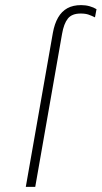

<svg xmlns="http://www.w3.org/2000/svg" viewBox="-20 -732 398 752"><path d="M81 0 187 -603Q193.5 -639 207.5 -663.2Q221.5 -687.5 243.8 -699.8Q266 -712 298 -712Q315.5 -712 331.2 -707.5Q347 -703 358 -696L352 -664Q340 -670 327.5 -674.5Q315 -679 296 -679Q261.5 -679 245.8 -659.2Q230 -639.5 223 -599L118 0Z"/></svg>

Font: Overpass Thin
Style: Italic
Weight: 250
Italic angle: -10°
Designer: Delve Withrington, Dave Bailey, Thomas Jockin
Foundry: Delve Fonts LLC
Version: Version 4.000